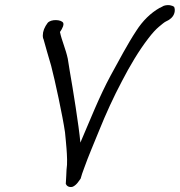

<svg xmlns="http://www.w3.org/2000/svg" viewBox="-20 -737 714 762"><path d="M161 -634C151 -617 148 -600 151 -585V-584H152C161 -550 173 -511 183 -476C198 -419 229 -275 238 -212C241 -187 242 -166 244 -147C246 -120 248 -88 244 -63L243 -41C243 -31 241 -15 241 -6L243 -8L242 -6C245 2 256 8 269 4C286 -4 294 -21 300 -28C303 -40 308 -54 314 -70C331 -118 352 -166 373 -218C400 -285 431 -353 464 -415C495 -475 531 -536 569 -585C585 -606 599 -621 611 -631C622 -640 631 -648 637 -651C642 -654 648 -656 653 -660C674 -674 677 -697 671 -710C664 -715 649 -720 630 -714L615 -706H614C577 -685 546 -654 521 -615C486 -562 452 -497 419 -437C374 -354 337 -259 299 -171C293 -238 269 -386 257 -454L249 -504C241 -542 225 -576 218 -610L225 -621C228 -628 234 -636 231 -646C224 -660 182 -662 169 -646Z"/></svg>

Font: Stray Cat
Style: ExBdCnObl
Weight: 800
Version: Version 1.0